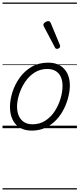

<svg xmlns="http://www.w3.org/2000/svg" viewBox="-20 -1015 629 1520"><path d="M231 19Q175 19 136.5 -4.5Q98 -28 78.5 -70.5Q59 -113 59 -168Q59 -223 78 -284Q97 -345 135 -398.5Q173 -452 229.5 -485.5Q286 -519 362 -519Q417 -519 455 -496.5Q493 -474 513 -433.5Q533 -393 533 -339Q533 -298 521.5 -250Q510 -202 486.5 -154Q463 -106 426.5 -67Q390 -28 341.5 -4.5Q293 19 231 19ZM237 -31Q296 -31 341 -61Q386 -91 415.5 -138Q445 -185 460 -237Q475 -289 475 -334Q475 -376 461.5 -406Q448 -436 421 -452.5Q394 -469 355 -469Q297 -469 252.5 -440Q208 -411 177.5 -364.5Q147 -318 131 -266.5Q115 -215 115 -171Q115 -128 129.5 -96.5Q144 -65 171 -48Q198 -31 237 -31ZM431 -628Q426 -628 422.5 -630Q419 -632 415 -639L326 -808Q324 -812 323.5 -815Q323 -818 324 -822Q325 -828 331.5 -834Q338 -840 347 -844Q356 -848 364 -848Q374 -848 382 -832L454 -659Q455 -655 455.5 -652Q456 -649 456 -646Q454 -637 446 -632.5Q438 -628 431 -628ZM0 475H589V485H0ZM0 -20H589V0H0ZM0 -505H589V-500H0ZM0 -995H589V-985H0Z"/></svg>

Font: Playwrite SK Guides
Style: Regular
Weight: 400
Designer: Veronika Burian, José Scaglione
Foundry: TypeTogether
Version: Version 1.003